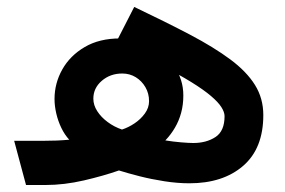

<svg xmlns="http://www.w3.org/2000/svg" viewBox="-20 -529 815 549"><path d="M20.5 -126.4 54.4 0H71.8V-126.4ZM246.9 -246.9Q246.9 -277.1 271 -297.9Q295.2 -318.8 329.6 -318.8Q350.9 -318.8 368.2 -308.2Q385.4 -297.6 395.8 -279.7Q406.2 -261.9 406.2 -239.7Q406.2 -220.9 394.2 -204.4Q382.2 -188 364.6 -176.2Q346.9 -164.4 328.8 -158.6Q306.5 -166.2 287.9 -180Q269.2 -193.8 258.1 -211.1Q246.9 -228.4 246.9 -246.9ZM310.3 -404.7Q384.5 -371.1 438 -343.7Q491.5 -316.2 527.1 -294.2Q562.6 -272.2 583.4 -254.4Q604.2 -236.7 613.1 -222.5Q622.1 -208.3 622.1 -196.8Q622.1 -154 596 -137.1Q570 -120.1 532.6 -120.1Q520.4 -120.1 497.8 -122Q475.2 -123.9 452.8 -127.5Q468.8 -144.3 480.2 -163.9Q491.7 -183.4 497.9 -206.3Q504.2 -229.3 504.2 -256.1Q504.2 -302.8 477.5 -339.5Q450.9 -376.2 409.2 -397.7Q367.5 -419.1 322.9 -419.1Q264.1 -419.1 222.2 -394.5Q180.3 -369.9 158.1 -330.4Q135.9 -290.8 135.9 -245.9Q135.9 -226.2 140.9 -204.6Q145.9 -183 155.3 -163.5Q164.6 -144 178 -129.5Q159 -127.8 141.7 -127.1Q124.3 -126.4 103.5 -126.4H61.5V0H109.9Q163.4 0 219.9 -13.1Q276.5 -26.3 320.1 -41.6Q345 -33.8 378.9 -25.1Q412.8 -16.5 450.1 -10.7Q487.5 -4.9 521.5 -4.9Q617.5 -4.9 675.2 -54.7Q732.9 -104.5 732.9 -200Q732.9 -247.8 709.1 -286Q685.3 -324.3 638.5 -359.1Q591.7 -393.9 522.9 -430.1Q454 -466.2 363.8 -509.2Z"/></svg>

Font: Vazirmatn
Style: Regular
Weight: 400
Designer: Saber Rastikerdar
Foundry: Saber Rastikerdar
Version: Version 33.003;September 2, 2022;FontCreator 14.0.0.2862 64-